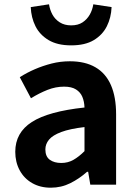

<svg xmlns="http://www.w3.org/2000/svg" viewBox="-20 -859 631 893"><path d="M216 14Q167 14 129.5 -7.5Q92 -29 71.5 -67Q51 -105 51 -153Q51 -242 128 -291.5Q205 -341 373 -359Q372 -387 363 -408.5Q354 -430 333.5 -443Q313 -456 278 -456Q239 -456 201 -441Q163 -426 124 -402L72 -500Q105 -521 142 -537Q179 -553 220 -563.5Q261 -574 305 -574Q376 -574 424 -546Q472 -518 496 -463Q520 -408 520 -327V0H400L390 -60H385Q349 -28 307 -7Q265 14 216 14ZM265 -101Q296 -101 321.5 -115.5Q347 -130 373 -156V-268Q305 -260 265 -245Q225 -230 208 -209.5Q191 -189 191 -164Q191 -131 211.5 -116Q232 -101 265 -101ZM311 -648Q247 -648 206 -672.5Q165 -697 145 -737Q125 -777 123 -826L208 -839Q212 -813 224 -791Q236 -769 258 -755Q280 -741 311 -741Q343 -741 364 -755Q385 -769 397.5 -791Q410 -813 414 -839L499 -826Q497 -777 477 -737Q457 -697 416.5 -672.5Q376 -648 311 -648Z"/></svg>

Font: Noto Sans KR
Style: Bold
Weight: 700
Designer: Ryoko NISHIZUKA  (kana, bopomofo & ideographs); Paul D. Hunt (Latin, Greek & Cyrillic); Sandoll Communications , Soo-you
Foundry: Adobe
Version: Version 2.004-H2;hotconv 1.0.118;makeotfexe 2.5.65603